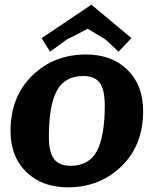

<svg xmlns="http://www.w3.org/2000/svg" viewBox="-20 -785 634 821"><path d="M592 -310Q592 -164 499.5 -74Q407 16 270 16Q160 16 92.5 -49.5Q25 -115 25 -225Q25 -371 117.5 -461.5Q210 -552 348 -552Q458 -552 525 -486.5Q592 -421 592 -310ZM189 -201Q189 -133 211.5 -104.5Q234 -76 281 -76Q361 -76 394.5 -139.5Q428 -203 428 -334Q428 -403 406 -431.5Q384 -460 337 -460Q256 -460 222.5 -396Q189 -332 189 -201ZM371 -765 542 -622 487 -564 430 -617 355 -662Q287 -626 267 -617L194 -564L158 -622Z"/></svg>

Font: Andada SC
Style: Bold Italic
Weight: 700
Italic angle: -8.29999°
Designer: Carolina Giovagnoli
Foundry: Carolina Giovagnoli
Version: Version 1.003